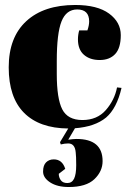

<svg xmlns="http://www.w3.org/2000/svg" viewBox="-20 -506 523 771"><path d="M290 -468Q246 -468 227 -420Q208 -372 208 -261V-209Q208 -110 230 -67Q252 -24 311 -24Q370 -24 405 -64Q440 -104 450 -155L468 -153Q449 -71 406 -34Q361 3 281 9L254 55Q275 52 287 52Q392 52 392 141Q392 182 359 213.5Q326 245 256 245Q210 245 181.5 226.5Q153 208 153 183Q153 158 165 146Q177 134 196 134Q230 134 242 172L216 192Q216 206 224 217.5Q232 229 250.5 229Q269 229 277.5 211.5Q286 194 286 157.5Q286 121 284 106Q281 70 254 70Q240 70 224 74L221 65L254 10Q138 9 76.5 -53Q15 -115 15 -235.5Q15 -356 85.5 -421Q156 -486 282 -486Q371 -486 418 -451.5Q465 -417 465 -365Q465 -313 442.5 -289Q420 -265 380.5 -265Q341 -265 317 -286Q293 -307 293 -348Q293 -366 298 -384H331Q338 -404 338 -420Q338 -468 290 -468Z"/></svg>

Font: Abril Fatface
Style: Regular
Weight: 400
Designer: Veronika Burian, Jos Scaglione
Foundry: TypeTogether
Version: Version 1.001